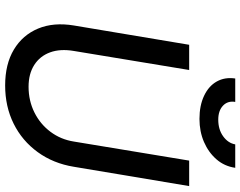

<svg xmlns="http://www.w3.org/2000/svg" viewBox="-114 -805 934 746"><g transform="rotate(90 353.0 -432.0)"><path d="M312 15Q229 15 172.5 -19Q116 -53 91 -113Q66 -173 79 -252H178Q169 -199 183.5 -159.5Q198 -120 232.5 -98Q267 -76 317 -76Q371 -76 416.5 -98.5Q462 -121 492 -161Q522 -201 530 -252H628Q615 -172 571 -111.5Q527 -51 460.5 -18Q394 15 312 15ZM79 -252 154 -700H252L178 -252ZM530 -252 604 -700H703L628 -252ZM442 -740Q390 -740 352 -758Q314 -776 296.5 -807.5Q279 -839 285 -879H376Q371 -850 390.5 -831.5Q410 -813 445 -813Q483 -813 509.5 -832Q536 -851 541 -879H632Q626 -837 599 -806Q572 -775 531.5 -757.5Q491 -740 442 -740Z"/></g></svg>

Font: Figtree Light Medium
Style: Italic
Weight: 500
Italic angle: -9.5°
Version: Version 2.000